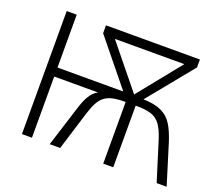

<svg xmlns="http://www.w3.org/2000/svg" viewBox="-119 -881 1189 1047"><g transform="rotate(20 475.5 -357.0)"><path d="M328.1 -713.9V-668L540 -407.2H158.2V-713.9H100.1V0H158.2V-355H412.1C375.5 -335 355 -298.3 335 -233.9L261.2 0H321.8L392.1 -227.1C424.8 -329.6 456.1 -357.9 571.8 -357.9V0H629.9V-357.9C668 -357.9 698.2 -354.5 720.7 -347.2C765.1 -332.5 788.1 -297.4 811 -227.1L881.8 0H939.9L868.2 -231.9C856 -270.5 842.3 -302.7 826.7 -327.6C795.4 -377.9 746.1 -402.3 658.2 -404.8L873 -668V-713.9ZM601.1 -412.1 398.9 -661.1H801.8Z"/></g></svg>

Font: Noto Reveo Sans
Style: Regular
Weight: 300
Designer: Monotype Design Team
Foundry: Monotype Imaging Inc.
Version: Version 2.007